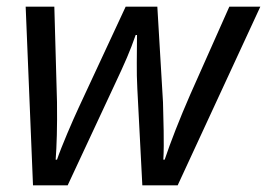

<svg xmlns="http://www.w3.org/2000/svg" viewBox="-20 -556 801 576"><path d="M79 0H183L323 -300C355 -368 370 -402 387 -451H391C391 -388 389 -343 392 -290L407 0H513L761 -536H668L551 -273C519 -200 491 -128 474 -77H470C473 -128 470 -200 469 -249L452 -536H357L216 -233C197 -192 165 -118 151 -77H147C150 -116 152 -177 151 -250L143 -536H57Z"/></svg>

Font: BC Sans
Style: Italic
Weight: 400
Italic angle: -12°
Designer: Monotype Design Team
Designer: Province of B.C.
Foundry: Monotype Imaging Inc.
Version: Version 2.000;GOOG;noto-source:20170915:90ef993387c0